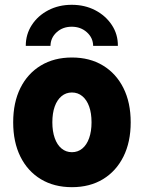

<svg xmlns="http://www.w3.org/2000/svg" viewBox="-20 -776 602 804"><path d="M281.2 7.8Q206.5 7.8 151.1 -25.6Q95.7 -59.1 65.4 -120.1Q35.2 -181.2 35.2 -263.7Q35.2 -346.7 65.4 -407.5Q95.7 -468.3 151.1 -501.7Q206.5 -535.2 281.2 -535.2Q356 -535.2 411.1 -501.7Q466.3 -468.3 496.8 -407.5Q527.3 -346.7 527.3 -263.7Q527.3 -181.2 496.8 -120.1Q466.3 -59.1 411.1 -25.6Q356 7.8 281.2 7.8ZM281.2 -138.7Q306.2 -138.7 324.7 -154.1Q343.3 -169.4 353.3 -197.8Q363.3 -226.1 363.3 -263.7Q363.3 -302.2 353.3 -330.1Q343.3 -357.9 324.7 -373.3Q306.2 -388.7 281.2 -388.7Q256.3 -388.7 237.8 -373.3Q219.2 -357.9 209.2 -330.1Q199.2 -302.2 199.2 -263.7Q199.2 -226.1 209.2 -197.8Q219.2 -169.4 237.8 -154.1Q256.3 -138.7 281.2 -138.7ZM280.3 -755.9Q335 -755.9 378.7 -733.2Q422.4 -710.4 448.2 -671.4Q474.1 -632.3 473.6 -584H370.1Q369.6 -617.7 343.8 -640.9Q317.9 -664.1 280.3 -664.1Q242.7 -664.1 217.3 -640.9Q191.9 -617.7 191.4 -584H87.9Q87.9 -632.3 113.3 -671.4Q138.7 -710.4 182.4 -733.2Q226.1 -755.9 280.3 -755.9Z"/></svg>

Font: Reddit Mono Black
Style: Regular
Weight: 900
Monospace: yes
Designer: Stephen Hutchings
Foundry: Reddit
Version: Version 1.014